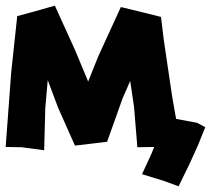

<svg xmlns="http://www.w3.org/2000/svg" viewBox="-26 -523 749 682"><path d="M673.8 -86.9 599.6 -100.6 585.9 -177.7 555.7 -381.8 545.9 -462.9 479.5 -479.5 403.3 -498 323.2 -323.2 287.1 -233.4 241.2 -343.8 168.9 -502.9 96.7 -482.4 35.2 -465.8 13.7 -264.6 -5.9 -1 50.8 0 130.9 10.7 134.8 -138.7 143.6 -238.3 180.7 -139.6 240.2 -5.9 298.8 -12.7 354.5 -19.5 409.2 -172.9 436.5 -235.4 450.2 -142.6 461.9 0 521.5 -1 512.7 21.5 478.5 95.7 557.6 120.1 608.4 138.7 647.5 58.6 676.8 -5.9 703.1 -71.3Z"/></svg>

Font: MaokenAssortedSans-Lite
Style: Lite
Weight: 400
Version: Version 1.400